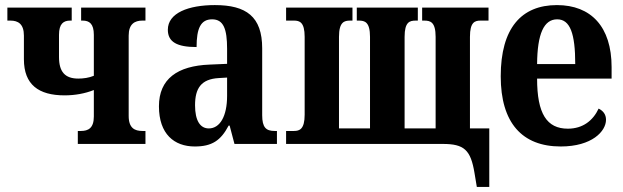

<svg xmlns="http://www.w3.org/2000/svg" viewBox="-20 -566 2451 755"><path d="M286 0H552V-51H540C510 -51 486 -62 486 -110V-426C486 -472 510 -485 540 -485H552V-536H299V-485H305C331 -485 349 -473 349 -429V-268C330 -260 308 -257 288 -257C236 -257 212 -283 212 -342V-429C212 -473 230 -485 256 -485H262V-536H9V-485H21C51 -485 74 -472 74 -426V-333C74 -233 132 -191 234 -191C274 -191 314 -198 349 -212V-108C349 -62 327 -51 298 -51H286Z M746 10C813 10 848 -13 879 -72H883L902 0H1069V-51H1060C1026 -51 1011 -65 1011 -113V-376C1011 -501 948 -546 825 -546C721 -546 640 -515 640 -449C640 -401 676 -381 753 -381C753 -454 769 -490 814 -490C859 -490 873 -452 873 -374V-315L804 -312C678 -307 605 -256 605 -148C605 -39 665 10 746 10ZM801 -61C767 -61 747 -92 747 -152C747 -219 771 -255 840 -259L873 -261V-189C873 -109 845 -61 801 -61Z M1855 169H1904V-61H1828V-421C1828 -479 1847 -485 1870 -485H1901V-536H1640V-485H1648C1672 -485 1693 -480 1693 -421V-61H1571V-421C1571 -480 1591 -485 1615 -485H1623V-536H1383V-485H1391C1414 -485 1435 -480 1435 -421V-61H1313V-421C1313 -480 1334 -485 1357 -485H1366V-536H1105V-485H1136C1158 -485 1178 -479 1178 -421V-115C1178 -58 1158 -51 1136 -51H1105V0H1721C1805 0 1831 23 1846 115Z M2185 10C2308 10 2363 -50 2363 -95C2363 -116 2352 -130 2334 -139C2312 -92 2272 -60 2213 -60C2130 -60 2092 -119 2092 -257H2385V-302C2385 -461 2304 -546 2170 -546C2030 -546 1949 -455 1949 -266C1949 -83 2033 10 2185 10ZM2242 -314H2092C2093 -434 2119 -490 2171 -490C2222 -490 2242 -434 2242 -314Z"/></svg>

Font: Noto Serif Condensed
Style: Bold
Weight: 700
Width: 3
Designer: Monotype Design Team
Foundry: Monotype Imaging Inc.
Version: Version 2.015